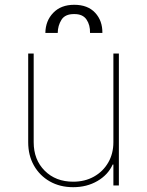

<svg xmlns="http://www.w3.org/2000/svg" viewBox="-20 -767 608 794"><path d="M448.9 -179V-545.5H471.6V0H448.9V-86.6H446Q426.8 -44 383 -18.5Q339.1 7.1 282.7 7.1Q228 7.1 186.1 -16.7Q144.2 -40.5 120.4 -82.4Q96.6 -124.3 96.6 -179V-545.5H119.3V-179Q119.3 -106.5 164.8 -61.1Q210.2 -15.6 282.7 -15.6Q331 -15.6 368.4 -36.6Q405.9 -57.5 427.4 -94.5Q448.9 -131.4 448.9 -179ZM167.6 -630.7Q168.3 -681.1 200.3 -714.1Q232.2 -747.2 286.9 -747.2Q343 -747.2 373.6 -714.1Q404.1 -681.1 403.4 -630.7H352.3Q353.3 -663.4 337.7 -686.3Q322.1 -709.2 286.9 -708.8Q249.3 -709.2 234.2 -685.2Q219.1 -661.2 218.7 -630.7Z"/></svg>

Font: Inter UI Thin
Style: Regular
Weight: 100
Designer: Rasmus Andersson
Foundry: rsms
Version: 3.2;8d6f07862